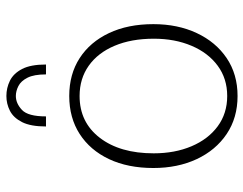

<svg xmlns="http://www.w3.org/2000/svg" viewBox="-104 -680 792 625"><g transform="rotate(-90 292.5 -367.0)"><path d="M293 9.8Q222.2 9.8 169.4 -25.6Q116.7 -61 87.6 -123Q58.6 -185.1 58.6 -264.2Q58.6 -347.2 87.6 -408.7Q116.7 -470.2 169.4 -504.2Q222.2 -538.1 293 -538.1Q363.8 -538.1 416.3 -504.2Q468.8 -470.2 497.8 -408.7Q526.9 -347.2 526.9 -264.2Q526.9 -185.1 497.8 -123Q468.8 -61 416.3 -25.6Q363.8 9.8 293 9.8ZM293 -23.9Q349.6 -23.9 391.6 -54.9Q433.6 -85.9 456.5 -140.1Q479.5 -194.3 479.5 -262.7Q479.5 -335.9 456.5 -390.4Q433.6 -444.8 391.6 -474.6Q349.6 -504.4 293 -504.4Q207.5 -504.4 157 -438.7Q106.4 -373 106.4 -263.2Q106.4 -194.3 129.4 -140.1Q152.3 -85.9 194.3 -54.9Q236.3 -23.9 293 -23.9ZM193.8 -613.8Q193.8 -663.6 208 -691.7Q222.2 -719.7 244.9 -731.2Q267.6 -742.7 293 -742.7Q319.3 -742.7 342.8 -731.2Q366.2 -719.7 380.9 -691.7Q395.5 -663.6 395.5 -613.8H363.3Q363.3 -652.8 352.5 -674.1Q341.8 -695.3 325.4 -703.6Q309.1 -711.9 293 -711.9Q269 -711.9 247.8 -692.1Q226.6 -672.4 226.6 -613.8Z"/></g></svg>

Font: Comme Thin
Style: Regular
Weight: 250
Version: Version 1.000;gftools[0.9.27]